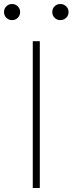

<svg xmlns="http://www.w3.org/2000/svg" viewBox="-46 -935 361 955"><path d="M117 0V-730H152V0ZM14 -835Q-3 -835 -14.5 -846.5Q-26 -858 -26 -875Q-26 -892 -14.5 -903.5Q-3 -915 14 -915Q31 -915 42.5 -903.5Q54 -892 54 -875Q54 -858 42.5 -846.5Q31 -835 14 -835ZM254 -835Q237 -835 225.5 -846.5Q214 -858 214 -875Q214 -892 225.5 -903.5Q237 -915 254 -915Q271 -915 283 -903.5Q295 -892 295 -875Q295 -858 283 -846.5Q271 -835 254 -835Z"/></svg>

Font: M PLUS 2 ExtraLight
Style: Regular
Weight: 250
Designer: Coji Morishita
Foundry: UNDERFOREST DESIGN
Version: Version 1.001